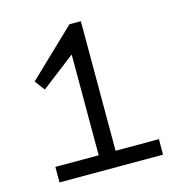

<svg xmlns="http://www.w3.org/2000/svg" viewBox="-97 -725 774 813"><g transform="rotate(-15 290.0 -318.0)"><path d="M65 0V-68H255V-510L107 -396L74 -440L279 -636H329V-68H519V0Z"/></g></svg>

Font: Sometype Mono
Style: Regular
Weight: 400
Monospace: yes
Designer: Ryoichi Tsunekawa
Foundry: Dharma Type
Version: Version 1.000; ttfautohint (v1.8.3)